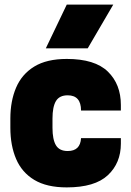

<svg xmlns="http://www.w3.org/2000/svg" viewBox="-20 -800 568 834"><path d="M270 14Q183 14 129 -18.5Q75 -51 50 -109.5Q25 -168 25 -245V-285Q25 -361 50 -419.5Q75 -478 129 -511Q183 -544 270 -544Q392 -544 448.5 -489Q505 -434 505 -344V-320H332Q332 -386 274 -386Q238 -386 223 -361Q208 -336 208 -285V-245Q208 -194 223 -169Q238 -144 274 -144Q329 -144 332 -200H505V-176Q505 -92 448.5 -39Q392 14 270 14ZM361 -590H179L270 -780H472Z"/></svg>

Font: Tanohe Sans Black
Style: Regular
Weight: 900
Designer: Village Type and Design LLC & Cristiano Sobral
Foundry: Cooper Hewitt Smithsonian Design Museum
Version: Version 1.00;March 11, 2020;FontCreator 12.0.0.2522 64-bit; 